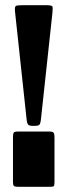

<svg xmlns="http://www.w3.org/2000/svg" viewBox="-20 -720 260 740"><path d="M68 -700H157Q180 -700 182 -695Q184 -690 182 -670L138 -262Q137 -250 134 -242.5Q131 -235 116 -235H104Q92 -235 88 -240.5Q84 -246 83 -256L38 -674Q36 -694 41 -697Q46 -700 68 -700ZM30 -19V-190Q30 -205 33 -209Q36 -213 49 -213H170Q183 -213 186.5 -208.5Q190 -204 190 -190V-18Q190 -6 187.5 -3Q185 0 173 0H50Q37 0 33.5 -3.5Q30 -7 30 -19Z"/></svg>

Font: Railroad Gothic CC
Style: Bold
Weight: 700
Designer: indestructible type*
Foundry: Cowboy Collective
Version: Version 1.000